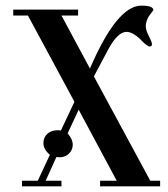

<svg xmlns="http://www.w3.org/2000/svg" viewBox="-20 -661 596 681"><path d="M198 0H58V-20H114L157 -112Q134 -131 134 -153Q134 -174 148 -186.5Q162 -199 184 -199Q193 -199 196 -198L244 -300L79 -606H27V-627H257V-606H198L299 -418Q395 -641 481 -641Q524 -641 524 -625Q523 -623 516.5 -615Q510 -607 507 -602Q504 -597 500.5 -587.5Q497 -578 497 -569Q497 -554 507.5 -534Q518 -514 519 -505Q519 -496 511 -496Q503 -496 482 -517Q474 -527 458 -537.5Q442 -548 429 -548Q397 -548 363 -484L313 -390L513 -20H548V0H335V-20H394L259 -272L220 -188Q238 -167 238 -148Q238 -129 224.5 -116Q211 -103 190 -103Q186 -104 180 -104L142 -20H198Z"/></svg>

Font: Pochaevsk Unicode
Style: Normal
Weight: 400
Version: Version 1.1